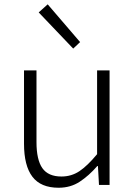

<svg xmlns="http://www.w3.org/2000/svg" viewBox="-20 -861 630 894"><path d="M252.9 13.2Q169.9 13.2 130.9 -38.1Q91.8 -89.4 91.8 -191.9V-533.2H149.9V-199.2Q149.9 -117.2 177.2 -78.1Q204.6 -39.1 266.1 -39.1Q312.5 -39.1 349.9 -64Q387.2 -88.9 432.1 -143.1V-533.2H490.2V0H440.9L436 -87.9H433.1Q394 -43 351.3 -14.9Q308.6 13.2 252.9 13.2ZM320.8 -634.8 160.2 -803.2 202.1 -840.8 353 -665Z"/></svg>

Font: Source Han Sans CN Light
Style: Regular
Weight: 300
Designer: Ryoko NISHIZUKA  (kana, bopomofo & ideographs); Paul D. Hunt (Latin, Greek & Cyrillic); Sandoll Communications , Soo-you
Foundry: Adobe
Version: Version 2.000;hotconv 1.0.107;makeotfexe 2.5.65593